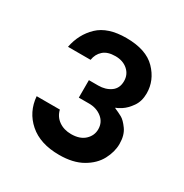

<svg xmlns="http://www.w3.org/2000/svg" viewBox="-103 -846 528 552"><g transform="rotate(30 161.5 -570.0)"><path d="M24 -490H101Q106 -469 123 -457Q140 -445 164 -445Q193 -445 209 -460Q225 -475 225 -496Q225 -519 207.5 -533Q190 -547 165 -547H131V-605H162Q186 -605 203 -617Q220 -629 220 -653Q220 -675 204 -689Q188 -703 163 -703Q137 -703 123 -690.5Q109 -678 106 -658H31Q40 -704 71.5 -734Q103 -764 164 -764Q230 -764 262 -731Q294 -698 294 -655Q294 -629 281.5 -611Q269 -593 255 -584Q241 -575 237 -575V-573Q251 -567 262 -561Q273 -555 286 -537Q299 -519 299 -490Q299 -464 285 -437.5Q271 -411 240.5 -393.5Q210 -376 164 -376Q101 -376 64.5 -408Q28 -440 24 -490Z"/></g></svg>

Font: Be Vietnam SemiBold
Style: Regular
Weight: 600
Designer: Gabriel Lam
Foundry: TypeRant
Version: Version 4.000